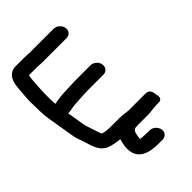

<svg xmlns="http://www.w3.org/2000/svg" viewBox="-288 -779 1047 1047"><g transform="rotate(-45 235.5 -255.0)"><path d="M305.3 170H323.3C345 170 364.6 153.6 360.2 127.5C356.4 104.2 334.5 84 310 84H292.7C271.3 82.9 251.7 82.8 239.4 79.8C239.8 72.8 241.7 64.5 243.6 52.4C247 31 255.2 19 271.2 19C276.7 19 281.6 18 288 18H368C376.6 18 384.2 17.3 392.6 15.7L407.4 13.8C414.7 12.9 430.1 12 437 12H451C489.6 12 472.8 -31 472.8 -31C472.8 -31 475.2 -74 436.7 -74H307.7C290.5 -74 268.7 -80 241.7 -80H173.7C170.3 -80 161.1 -81 152.5 -81C140.5 -81 127.2 -84 112.8 -88.2C105.8 -109.1 97.4 -129.8 92.2 -147.9C86.4 -168.2 80.9 -180.6 78 -198L61.8 -295.2C87.9 -296.7 104.5 -302.8 127.6 -304C165.2 -306 203 -309 240.5 -309H346.5C371.4 -309 386.1 -329.6 382.3 -352.5C378.3 -376.7 355.2 -395 332.2 -395H227.2C214.1 -395 200.4 -394.7 186.2 -394C149.6 -392.2 107 -392.5 69.7 -385.7C60.1 -383.9 53.2 -382.4 48.8 -381.7C44 -439.3 48.2 -494.3 51.7 -549.8C52.5 -562.6 54.1 -583.8 57.9 -594H126.1C132.5 -594 144.1 -592 157.4 -592H345.4C368 -592 385.4 -609.9 381.3 -634.5C377.5 -657.8 355.6 -678 331.1 -678H143.1C137.1 -678 123.8 -680 111.8 -680H37.8C22.2 -680 8.7 -674.4 -2.7 -665C-30.1 -642.5 -32.5 -599.9 -34.9 -571.1L-39.7 -512.9C-40.8 -500.4 -40.6 -488.2 -40.1 -476C-38.5 -438.9 -41.5 -399.1 -33.4 -350.5L-8 -198C-6.3 -187.9 -4.8 -177.7 -1.7 -169.1C8.7 -140.9 16.6 -114 26.2 -84.6C35.2 -57.1 52.3 -22.4 89.9 -9.5C110 -2.6 134.9 2.2 162.7 4.8C161.2 10.1 159 19.2 157.8 25.2C155.1 38 149 60.2 153.8 89C167.4 170.7 262.6 170 305.3 170Z"/></g></svg>

Font: CiSf OpenHand
Style: BlakOpObl
Weight: 400
Foundry: Cannot Into Space Fonts
Version: Version 0.7892